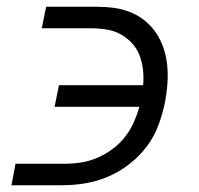

<svg xmlns="http://www.w3.org/2000/svg" viewBox="-20 -550 590 570"><path d="M14 0 26 -64H175Q198 -64 222.5 -68Q247 -72 270 -82Q293 -92 314 -107.5Q335 -123 351 -143.5Q367 -164 377 -186.5Q387 -209 394 -233H142L155 -297H405Q407 -320 404.5 -342.5Q402 -365 394.5 -385Q387 -405 372.5 -421Q358 -437 339.5 -447.5Q321 -458 298.5 -462Q276 -466 253 -466H104L117 -530H266Q293 -530 319 -526.5Q345 -523 369 -513Q393 -503 412 -487Q431 -471 444.5 -450.5Q458 -430 466 -405.5Q474 -381 476.5 -355Q479 -329 477 -301.5Q475 -274 470 -247Q463 -213 450.5 -179Q438 -145 416 -115.5Q394 -86 363.5 -62.5Q333 -39 299.5 -25Q266 -11 231.5 -5.5Q197 0 163 0Z"/></svg>

Font: Lode Term
Style: Italic
Weight: 400
Italic angle: -11°
Monospace: yes
Designer: Belleve Invis
Foundry: Belleve Invis
Version: Version 29.2.0